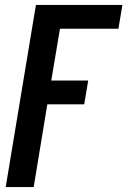

<svg xmlns="http://www.w3.org/2000/svg" viewBox="-20 -540 540 775"><path d="M3 215 125 -520H474L458 -424H222L187 -215H336L320 -119H171L116 215Z"/></svg>

Font: Iosevka Gothic
Style: Bold Italic
Weight: 700
Italic angle: -9°
Monospace: yes
Designer: Belleve Invis
Foundry: Belleve Invis
Version: Version 15.5.1; ttfautohint (v1.8.4)